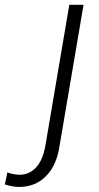

<svg xmlns="http://www.w3.org/2000/svg" viewBox="-158 -548 405 784"><path d="M183.1 -528.3 85.9 43.5Q74.2 127 29.5 171.6Q-15.1 216.3 -82.5 215.3Q-108.9 214.4 -138.2 205.1L-127.9 156.2Q-104 164.6 -80.6 165.5Q-39.6 166.5 -11 136Q17.6 105.5 27.8 43.9L125 -528.3Z"/></svg>

Font: RobotoInd Light
Style: Italic
Weight: 300
Italic angle: -12°
Designer: Google
Version: Version 2.001151; 2014